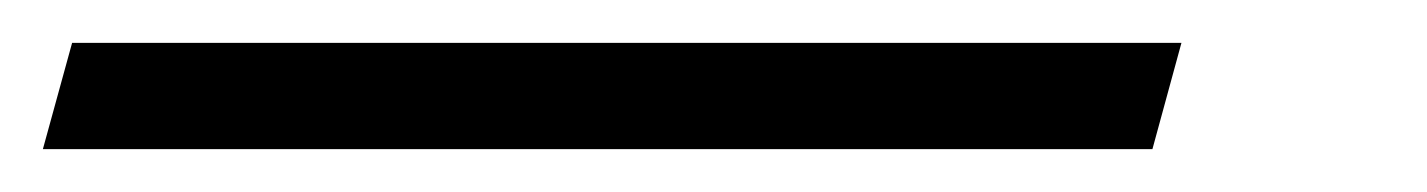

<svg xmlns="http://www.w3.org/2000/svg" viewBox="-130 61 669 90"><path d="M-96.2 81.1H423.8L410.2 130.9H-109.9Z"/></svg>

Font: Nyght Serif Medium Italic
Style: Regular
Weight: 500
Italic angle: -16°
Designer: Maksym Kobuzan
Version: Version 0.410;Glyphs 3.1.2 (3151)